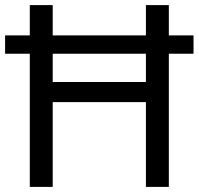

<svg xmlns="http://www.w3.org/2000/svg" viewBox="-20 -734 781 754"><path d="M97 0V-523H0V-595H97V-714H187V-595H553V-714H643V-595H740V-523H643V0H553V-333H187V0ZM187 -412H553V-523H187Z"/></svg>

Font: Noto Sans Old North Arabian
Style: Regular
Weight: 400
Designer: Monotype Design Team
Foundry: Monotype Imaging Inc.
Version: Version 2.001; ttfautohint (v1.8.4.7-5d5b)